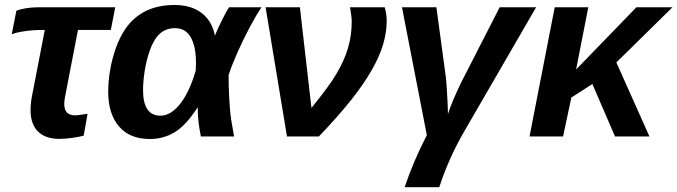

<svg xmlns="http://www.w3.org/2000/svg" viewBox="-20 -558 2769 785"><path d="M151.9 -435.5Q112.3 -435.5 76.9 -429.9Q41.5 -424.3 27.8 -417.5L46.9 -514.2Q61 -520 85.9 -524.2Q110.8 -528.3 136.2 -528.3H451.2L433.1 -435.5H298.8L245.6 -160.6Q242.7 -144.5 242.7 -132.3Q242.7 -86.4 287.1 -86.4Q293.9 -86.4 305.4 -88.1Q316.9 -89.8 337.9 -92.8L322.3 -3.4Q304.7 1.5 275.9 5.6Q247.1 9.8 222.2 9.8Q166 9.8 135.5 -20.3Q105 -50.3 105 -106.9Q105 -137.2 110.8 -165.5L163.1 -435.5Z M693.4 -537.6Q762.2 -537.6 804.7 -504.6Q847.2 -471.7 858.4 -413.6H859.4Q864.7 -427.7 875.2 -450.2Q885.7 -472.7 897.2 -494.6Q908.7 -516.6 916.5 -528.3H1049.3Q1027.3 -496.1 1001 -446.5Q974.6 -397 951.4 -344.7Q928.2 -292.5 914.6 -251Q914.6 -225.6 915.3 -202.9Q916 -180.2 917 -160.2Q918.5 -133.8 920.2 -112.1Q921.9 -90.3 925.8 -64.7Q929.7 -39.1 937 0H801.3Q788.6 -62 788.6 -109.9V-117.2H786.6Q741.2 -46.4 695.3 -18.1Q649.4 10.3 592.3 10.3Q510.7 10.3 466.6 -41Q422.4 -92.3 422.4 -183.1Q422.4 -225.6 430.4 -272.5Q438.5 -319.3 454.3 -363.3Q470.2 -407.2 492.7 -439.9Q560.1 -537.6 693.4 -537.6ZM695.3 -442.9Q651.9 -442.9 624.5 -411.1Q606 -389.6 592.5 -351.8Q579.1 -314 572 -270.5Q564.9 -227.1 564.9 -189Q564.9 -85 636.2 -85Q677.7 -85 716.1 -132.8Q754.4 -180.7 780.3 -269.5L781.2 -300.8Q781.2 -368.7 759.8 -405.8Q738.3 -442.9 695.3 -442.9Z M1253.4 -116.7Q1288.1 -159.7 1313.7 -194.1Q1339.4 -228.5 1355 -255.4Q1386.7 -308.1 1402.3 -359.9Q1418 -411.6 1418 -469.7Q1418 -489.7 1411.1 -528.3H1552.7Q1561 -502 1561 -472.2Q1561 -426.3 1546.6 -377.2Q1532.2 -328.1 1500.5 -272.5Q1467.8 -214.8 1414.6 -147.9Q1361.3 -81.1 1283.7 0H1153.3L1065.9 -528.3H1206.1Z M1881.3 -26.4Q1815.4 85.9 1775.9 207.5H1634.3Q1670.4 100.6 1725.1 -5.4L1623.5 -528.3H1764.2L1802.2 -247.6Q1804.7 -229 1806.6 -197.5Q1808.6 -166 1810.1 -136.2Q1811.5 -106.4 1811.5 -91.8Q1826.7 -140.1 1864.3 -218.3L2022.9 -528.3H2171.9Z M2315.9 -159.2 2282.2 0H2145L2248 -528.3H2385.3L2335.4 -273.9L2427.7 -369.1L2582 -528.3H2729.5L2500 -302.7L2635.3 0H2494.6L2401.9 -214.4Z"/></svg>

Font: Arimo
Style: Bold Italic
Weight: 700
Italic angle: -12°
Designer: Steve Matteson
Foundry: Monotype Imaging Inc.
Version: Version 1.33